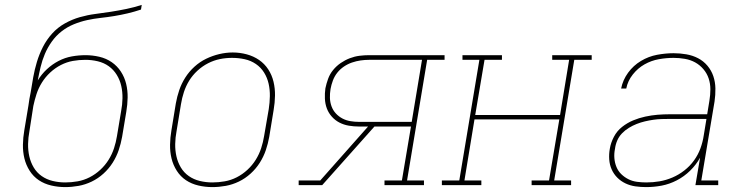

<svg xmlns="http://www.w3.org/2000/svg" viewBox="-20 -755 3040 783"><path d="M246 8Q217 8 189 1.5Q161 -5 138.5 -20Q116 -35 101 -58.5Q86 -82 79.5 -109Q73 -136 73.5 -165Q74 -194 79 -223L96 -325Q98 -339 100 -352Q102 -365 105 -378Q110 -409 115.5 -440Q121 -471 130.5 -502.5Q140 -534 155 -563.5Q170 -593 192.5 -618Q215 -643 244.5 -659.5Q274 -676 305.5 -685Q337 -694 368.5 -698Q400 -702 432 -707Q464 -712 495.5 -718.5Q527 -725 558 -735L555 -716Q528 -707 500.5 -700.5Q473 -694 445.5 -689.5Q418 -685 390.5 -682Q363 -679 335.5 -673Q308 -667 281 -656Q254 -645 231 -627Q208 -609 191 -585Q174 -561 163 -535Q152 -509 145.5 -481.5Q139 -454 134 -427Q149 -452 171 -472.5Q193 -493 219 -506.5Q245 -520 273 -525Q301 -530 329 -530Q357 -530 385 -523.5Q413 -517 435.5 -501.5Q458 -486 473 -463Q488 -440 494.5 -413Q501 -386 500.5 -357Q500 -328 495 -299L478 -197Q473 -169 464 -142.5Q455 -116 439.5 -91.5Q424 -67 402 -47Q380 -27 354 -14.5Q328 -2 300.5 3Q273 8 246 8ZM246 -11Q271 -11 296.5 -15.5Q322 -20 345.5 -32Q369 -44 389 -62.5Q409 -81 423 -103.5Q437 -126 445 -150.5Q453 -175 457 -200L474 -302Q479 -328 479.5 -354Q480 -380 474.5 -404.5Q469 -429 456 -450Q443 -471 423.5 -485Q404 -499 379 -505Q354 -511 328 -511Q302 -511 277 -506.5Q252 -502 228.5 -490Q205 -478 185 -459.5Q165 -441 151 -418.5Q137 -396 129 -371.5Q121 -347 116 -323L100 -220Q95 -194 94.5 -168Q94 -142 99.5 -117.5Q105 -93 117.5 -72Q130 -51 150 -37Q170 -23 195 -17Q220 -11 246 -11Z M846 8Q817 8 789 1.5Q761 -5 738.5 -20Q716 -35 701 -58.5Q686 -82 679.5 -109Q673 -136 673.5 -165Q674 -194 679 -223L697 -333Q702 -361 711 -387.5Q720 -414 735.5 -438.5Q751 -463 773 -483Q795 -503 821 -515.5Q847 -528 874.5 -534.5Q902 -541 929 -541Q958 -541 986 -533.5Q1014 -526 1036.5 -510.5Q1059 -495 1074 -472Q1089 -449 1095.5 -421.5Q1102 -394 1101.5 -365Q1101 -336 1096 -307L1078 -197Q1073 -169 1064 -142.5Q1055 -116 1039.5 -91.5Q1024 -67 1002 -47Q980 -27 954 -14.5Q928 -2 900.5 3Q873 8 846 8ZM846 -11Q871 -11 896.5 -15.5Q922 -20 945.5 -32Q969 -44 989 -62.5Q1009 -81 1023 -103.5Q1037 -126 1045 -150.5Q1053 -175 1057 -200L1076 -310Q1080 -336 1080.5 -362.5Q1081 -389 1075.5 -413.5Q1070 -438 1057 -459Q1044 -480 1023.5 -494Q1003 -508 978 -513.5Q953 -519 926 -519Q901 -519 876.5 -514Q852 -509 828.5 -497Q805 -485 785 -466.5Q765 -448 751.5 -426Q738 -404 730 -379.5Q722 -355 718 -330L700 -220Q695 -194 694.5 -168Q694 -142 699.5 -117.5Q705 -93 717.5 -72Q730 -51 750 -37Q770 -23 795 -17Q820 -11 846 -11Z M1198 0V-19H1286L1481 -239H1444Q1423 -239 1402.5 -242.5Q1382 -246 1364.5 -255Q1347 -264 1333.5 -279Q1320 -294 1313 -312.5Q1306 -331 1305 -352.5Q1304 -374 1307 -395Q1311 -414 1318 -433.5Q1325 -453 1338.5 -469.5Q1352 -486 1369.5 -498Q1387 -510 1406.5 -517.5Q1426 -525 1446 -527.5Q1466 -530 1485 -530H1793V-511H1722L1640 -19H1709V0H1548V-19H1619L1656 -239H1507L1294 0ZM1444 -258H1659L1701 -511H1485Q1468 -511 1450.5 -508.5Q1433 -506 1415.5 -500Q1398 -494 1382.5 -483.5Q1367 -473 1355.5 -458.5Q1344 -444 1337.5 -426.5Q1331 -409 1328 -392Q1325 -374 1325.5 -356Q1326 -338 1332 -321.5Q1338 -305 1349.5 -292.5Q1361 -280 1376 -272Q1391 -264 1408.5 -261Q1426 -258 1444 -258Z M1782 0V-19H1853L1935 -511H1866V-530H2027V-511H1956L1918 -286H2264L2301 -511H2232V-530H2393V-511H2322L2240 -19H2309V0H2148V-19H2219L2261 -268H1915L1874 -19H1943V0Z M2615 8Q2593 8 2571.5 5Q2550 2 2531 -7Q2512 -16 2497.5 -30.5Q2483 -45 2474.5 -64Q2466 -83 2464.5 -105Q2463 -127 2467 -149Q2471 -173 2483.5 -197Q2496 -221 2517 -237.5Q2538 -254 2562 -264Q2586 -274 2611.5 -279.5Q2637 -285 2661.5 -287Q2686 -289 2711 -289H2864L2873 -344Q2877 -368 2877 -391Q2877 -414 2870 -435Q2863 -456 2848.5 -473Q2834 -490 2815 -500.5Q2796 -511 2773 -515Q2750 -519 2727 -519Q2697 -519 2666.5 -513.5Q2636 -508 2608.5 -492.5Q2581 -477 2560.5 -451Q2540 -425 2534 -394H2513Q2520 -429 2541.5 -458.5Q2563 -488 2594 -506.5Q2625 -525 2659.5 -531.5Q2694 -538 2727 -538Q2753 -538 2779 -533.5Q2805 -529 2827 -517.5Q2849 -506 2865 -487Q2881 -468 2889 -444.5Q2897 -421 2897.5 -394.5Q2898 -368 2894 -341L2840 -19H2909V0H2816L2835 -112Q2819 -83 2794.5 -59Q2770 -35 2740 -19.5Q2710 -4 2678.5 2Q2647 8 2615 8ZM2616 -11Q2643 -11 2669.5 -15.5Q2696 -20 2722 -31Q2748 -42 2771 -60Q2794 -78 2810.5 -101Q2827 -124 2836.5 -150Q2846 -176 2850 -203L2861 -270H2711Q2694 -270 2677.5 -269.5Q2661 -269 2644 -266.5Q2627 -264 2610 -260Q2593 -256 2576.5 -249.5Q2560 -243 2544.5 -233.5Q2529 -224 2516.5 -211Q2504 -198 2497 -181.5Q2490 -165 2488 -148Q2484 -129 2485.5 -110Q2487 -91 2494 -74Q2501 -57 2514 -44.5Q2527 -32 2543 -24Q2559 -16 2578 -13.5Q2597 -11 2616 -11Z"/></svg>

Font: Iosevka Slab ThExObl
Style: Regular
Weight: 100
Width: 7
Italic angle: -9°
Monospace: yes
Designer: Belleve Invis
Foundry: Belleve Invis
Version: Version 11.1.1; ttfautohint (v1.8.3)